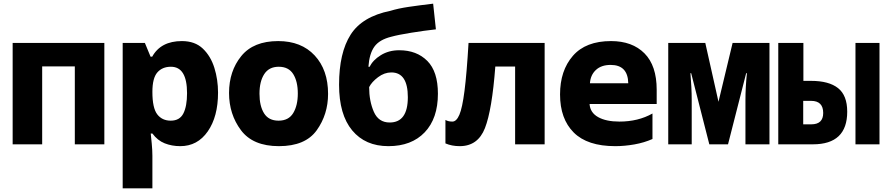

<svg xmlns="http://www.w3.org/2000/svg" viewBox="-20 -787 4840 1047"><path d="M210 0V-425H388V0H549V-553H49V0Z M911 -129Q864 -129 837.5 -163.5Q811 -198 811 -286Q811 -361 838 -392Q865 -423 912 -423Q1000 -423 1000 -279Q1000 -208 980 -168.5Q960 -129 911 -129ZM811 240V62Q811 32 807.5 -4Q804 -40 802 -59H811Q839 -21 878 -5.5Q917 10 963 10Q1057 10 1113 -70.5Q1169 -151 1169 -282Q1169 -353 1149 -417Q1129 -481 1086 -522Q1043 -563 972 -563Q857 -563 810 -478H801L770 -553H649V240Z M1769 -275Q1769 -406 1696 -484.5Q1623 -563 1497 -563Q1362 -563 1295.5 -481Q1229 -399 1229 -280Q1229 -164 1294 -77Q1359 10 1501 10Q1645 10 1707 -76.5Q1769 -163 1769 -275ZM1395 -276Q1395 -343 1421 -383Q1447 -423 1500 -423Q1554 -423 1579 -383Q1604 -343 1604 -277Q1604 -212 1579 -170.5Q1554 -129 1499 -129Q1445 -129 1420 -169Q1395 -209 1395 -276Z M2368 -276Q2368 -397 2310 -455Q2252 -513 2157 -513Q2100 -513 2056.5 -486Q2013 -459 1996 -423H1989Q1994 -494 2021.5 -532.5Q2049 -571 2115 -587Q2151 -597 2222.5 -608.5Q2294 -620 2357 -627L2342 -767Q2266 -758 2208.5 -749.5Q2151 -741 2109 -728Q1955 -697 1892 -598Q1829 -499 1829 -325Q1829 -162 1900.5 -76Q1972 10 2098 10Q2224 10 2296 -65.5Q2368 -141 2368 -276ZM1993 -312Q2007 -340 2041.5 -366Q2076 -392 2114 -392Q2204 -392 2204 -257Q2204 -119 2105 -119Q2044 -119 2018.5 -177.5Q1993 -236 1993 -312Z M2681 -424H2789V0H2950V-553H2535Q2525 -385 2513 -291.5Q2501 -198 2485 -161Q2469 -124 2447 -124Q2424 -124 2409 -133V-5Q2444 10 2487 10Q2586 10 2624.5 -88.5Q2663 -187 2681 -424Z M3538 -29V-168Q3460 -124 3358 -124Q3285 -124 3241.5 -148.5Q3198 -173 3195 -220H3561V-298Q3561 -429 3494.5 -496Q3428 -563 3312 -563Q3174 -563 3104 -482.5Q3034 -402 3034 -272Q3034 -139 3108.5 -64.5Q3183 10 3335 10Q3386 10 3439.5 0.5Q3493 -9 3538 -29ZM3310 -433Q3404 -433 3406 -333H3197Q3200 -378 3229.5 -405.5Q3259 -433 3310 -433Z M3752 0V-241Q3752 -277 3750 -314Q3748 -351 3745 -388H3749L3848 0H3950L4049 -388H4053Q4045 -310 4045 -242V0H4176V-553H3975L3898 -232L3826 -553H3624V0Z M4776 0V-553H4645V0ZM4413 0Q4600 0 4600 -178Q4600 -267 4550 -306.5Q4500 -346 4403 -346H4361V-553H4224V0ZM4360 -237H4403Q4469 -237 4469 -171Q4469 -109 4404 -109H4360Z"/></svg>

Font: Noto Sans Mono UI ExtraBold
Style: Regular
Weight: 800
Designer: Monotype Design team
Foundry: Monotype Imaging Inc.
Version: 1.000